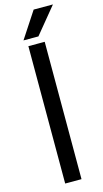

<svg xmlns="http://www.w3.org/2000/svg" viewBox="-147 -1024 572 1068"><g transform="rotate(-15 139.5 -490.0)"><path d="M87 -791H181V0H87ZM168 -980H279L155 -829H69Z"/></g></svg>

Font: Krub Medium
Style: Regular
Weight: 500
Designer: Ekaluck Peanpanawate
Foundry: Cadson Demak Co.,Ltd.
Version: Version 1.000; ttfautohint (v1.6)